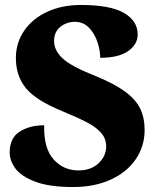

<svg xmlns="http://www.w3.org/2000/svg" viewBox="-20 -744 653 774"><path d="M19 -129Q19 -188 59.5 -213.5Q100 -239 158 -239Q156 -146 196 -101.5Q236 -57 296 -57Q347 -57 377.5 -86Q408 -115 408 -154Q408 -185 388 -208Q368 -231 332 -250Q296 -269 233 -295Q125 -339 84.5 -388.5Q44 -438 44 -510Q44 -572 78 -621Q112 -670 171.5 -697Q231 -724 306 -724Q424 -724 479.5 -692Q535 -660 535 -605Q535 -565 496.5 -538Q458 -511 384 -511Q384 -540 373 -574Q362 -608 339 -632Q316 -656 282 -656Q249 -656 223.5 -636Q198 -616 198 -578Q198 -541 232.5 -508.5Q267 -476 369 -436Q444 -405 486 -373.5Q528 -342 545.5 -305.5Q563 -269 563 -220Q563 -155 527.5 -102.5Q492 -50 426.5 -20Q361 10 275 10Q178 10 121 -12Q64 -34 41.5 -65.5Q19 -97 19 -129Z"/></svg>

Font: Noto Serif Georgian Black
Style: Regular
Weight: 900
Designer: Monotype Design team
Foundry: Monotype Imaging Inc.
Version: Version 1.000